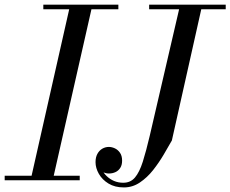

<svg xmlns="http://www.w3.org/2000/svg" viewBox="-60 -770 984 820"><path d="M70.5 0 240 -750H335L165 0ZM-40 0V-19.5H280.5V0ZM125 -730.5V-750H445.5V-730.5ZM469 30.5Q430.5 30.5 403.5 14Q376.5 -2.5 362.2 -27.5Q348 -52.5 348 -77.5Q348 -98.5 356 -113Q364 -127.5 377 -135Q390 -142.5 405 -142.5Q417.5 -142.5 430.5 -136.5Q443.5 -130.5 452.5 -117.5Q461.5 -104.5 461.5 -84Q461.5 -65 453.5 -52.8Q445.5 -40.5 432.8 -34.8Q420 -29 405 -29Q392.5 -29 379.5 -35Q366.5 -41 357.8 -51.8Q349 -62.5 349 -77.5H368Q368 -61.5 375.2 -46Q382.5 -30.5 395.8 -17.8Q409 -5 427 2.8Q445 10.5 466.5 10.5Q497.5 10.5 516.5 -12Q535.5 -34.5 549.8 -79.2Q564 -124 579.5 -190L709.5 -750H804L674 -170Q659 -143.5 639 -109.5Q619 -75.5 593.8 -43.5Q568.5 -11.5 537.2 9.5Q506 30.5 469 30.5ZM577 -730.5V-750H904V-730.5Z"/></svg>

Font: Bodoni Moda
Style: Italic
Weight: 400
Italic angle: -13°
Designer: Owen Earl
Foundry: indestructible type
Version: Version 2.005